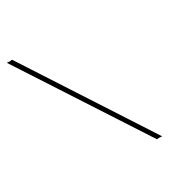

<svg xmlns="http://www.w3.org/2000/svg" viewBox="-251 -633 731 776"><g transform="rotate(-30 114.5 -245.0)"><path d="M284 41Q273 40 269 40Q264 40 260 41L-111 -530L-96 -529Q-93 -529 -87 -531Z"/></g></svg>

Font: Kapakana
Style: Regular
Weight: 400
Designer: Kousuke Nagai
Version: Version 1.002